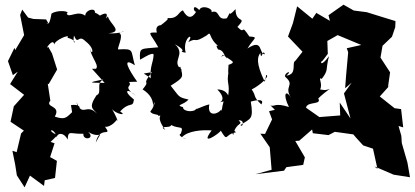

<svg xmlns="http://www.w3.org/2000/svg" viewBox="-20 -583 1771 820"><path d="M190 -477 177 -500 123 -502 100 -508 75 -542 66 -519 83 -433 45 -369 42 -379 14 -322 35 -262 56 -277 23 -224 83 -178 39 -129 25 -63 82 -25 70 -13 51 67 33 61 45 121 52 166 85 217 108 167 168 211 171 187 215 177 223 104 194 88 213 29 196 23 226 -6C170 -28 214 -45 225 12C214 -10 248 -27 269 13C271 -30 281 -9 336 -12C333 20 390 10 356 -20C411 15 421 -37 389 26C405 -49 462 5 429 -41C421 -45 447 -29 482 -75C474 -64 497 -50 458 -118C473 -96 527 -86 493 -107C536 -153 547 -119 552 -158C501 -198 526 -208 561 -173C497 -220 549 -210 531 -233L566 -234C529 -286 498 -343 556 -304C537 -369 555 -376 486 -372C475 -369 512 -433 489 -442C532 -461 499 -436 442 -441C511 -446 447 -482 441 -513C417 -482 464 -549 404 -515C444 -486 372 -551 383 -520C398 -555 344 -543 344 -516C310 -541 273 -503 265 -525C283 -535 228 -543 200 -525C189 -460 179 -485 179 -485ZM288 -104C261 -77 254 -72 214 -85C243 -134 170 -123 195 -153L184 -225L188 -224L224 -286L202 -355L186 -383C167 -363 207 -427 212 -392C211 -411 284 -441 268 -422C323 -407 286 -380 296 -431C315 -387 313 -439 345 -407C394 -369 368 -339 365 -380C364 -337 420 -293 378 -284C385 -287 402 -291 373 -289L427 -229C361 -230 351 -229 421 -244C387 -227 419 -186 392 -176C355 -120 379 -119 394 -98C349 -145 332 -79 307 -147C316 -93 341 -143 283 -134Z M594 -269 629 -275C578 -210 628 -248 589 -201C606 -191 638 -166 633 -126C643 -169 645 -133 622 -107C628 -91 665 -96 654 -88C684 -92 637 -93 686 -28C652 -49 708 -33 711 -49C747 -30 767 -50 752 -12C728 -3 808 25 757 3C783 -25 845 -29 884 -26C830 46 917 -13 923 -25C955 28 938 -10 988 -18C969 -34 956 -53 976 -6C986 -63 1023 -48 999 -69C1027 -72 1017 -36 1007 -49C1050 -78 1064 -71 1051 -149C1051 -149 1116 -169 1096 -137C1058 -173 1077 -169 1055 -201C1093 -220 1134 -259 1117 -263L1111 -233C1071 -316 1080 -341 1092 -357C1096 -318 1103 -380 1111 -351C1084 -353 1105 -421 1037 -376C1064 -421 1087 -425 1045 -427C1005 -488 1031 -430 994 -468C1039 -517 986 -479 986 -544C943 -497 976 -556 949 -505C898 -492 927 -558 866 -523C918 -534 843 -571 831 -540C800 -572 805 -531 818 -533C799 -502 780 -504 761 -539C741 -531 740 -502 697 -506C687 -500 718 -513 661 -471C689 -476 637 -485 650 -444C603 -445 622 -443 656 -381C581 -373 575 -383 578 -329C574 -323 631 -364 636 -350C635 -315 619 -300 624 -249ZM954 -269 957 -280C945 -222 964 -231 954 -171C960 -159 956 -201 908 -201C964 -145 891 -141 935 -150C918 -91 936 -87 925 -116C913 -95 863 -81 874 -137C856 -135 786 -101 822 -120C804 -99 759 -109 762 -125C726 -136 764 -133 785 -158C739 -168 747 -170 709 -217C768 -254 762 -254 750 -298L734 -291C752 -283 737 -274 757 -284C706 -322 778 -348 727 -394C795 -356 728 -366 773 -358C757 -422 814 -449 784 -403C827 -427 801 -393 863 -432C887 -454 864 -422 920 -380C932 -371 890 -408 911 -372C938 -368 933 -348 950 -333C938 -366 910 -320 932 -349C972 -320 991 -318 956 -306Z M1154 -114 1129 -108 1142 -73 1112 -11 1092 -12 1132 46 1140 142 1071 161 1193 146 1203 131 1275 121 1282 89 1241 19 1258 18 1313 -30 1316 -14 1383 -6 1410 -20 1489 -9 1500 4 1531 38 1573 52 1592 138 1579 128 1587 131 1661 163 1731 174 1720 111 1696 28 1694 -3 1682 -45 1702 -39 1693 -117 1665 -121 1602 -171 1647 -221 1637 -211 1646 -274 1605 -337 1614 -389 1610 -384 1654 -426 1668 -467 1669 -493C1628 -506 1586 -518 1546 -531L1491 -538L1447 -563L1383 -518L1389 -494L1331 -528L1314 -503L1249 -556L1231 -484L1210 -427L1272 -362L1242 -324C1223 -314 1252 -266 1203 -260C1234 -286 1192 -273 1198 -255C1243 -217 1189 -216 1224 -164C1201 -203 1186 -182 1214 -126C1152 -146 1152 -125 1135 -133ZM1380 -353 1378 -408 1422 -433 1523 -391 1461 -377 1467 -360 1458 -259 1454 -206 1482 -230 1449 -184 1477 -77 1431 -145 1433 -90 1344 -83 1287 -123C1292 -154 1366 -130 1334 -170C1336 -146 1318 -152 1389 -204C1351 -186 1339 -222 1324 -180C1378 -205 1330 -260 1354 -246C1385 -286 1369 -282 1385 -343C1348 -292 1346 -321 1358 -324Z"/></svg>

Font: Asimov Aggro
Style: Medium
Weight: 500
Designer: Google
Version: Version 2.000980; 2014